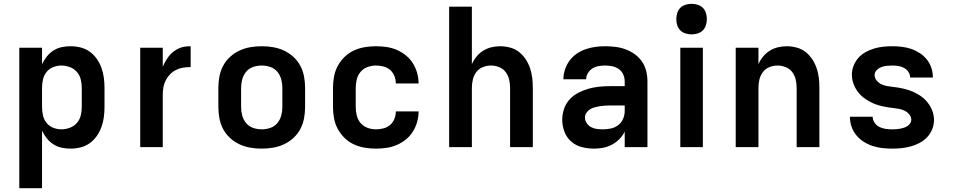

<svg xmlns="http://www.w3.org/2000/svg" viewBox="-20 -770 4990 1005"><path d="M81 215V-520H200V-434Q210 -455 224.5 -473.5Q239 -492 259 -505Q279 -518 302 -523Q325 -528 349 -528Q376 -528 402 -521.5Q428 -515 449.5 -499.5Q471 -484 486.5 -462Q502 -440 511 -415Q520 -390 523.5 -363.5Q527 -337 527 -310V-210Q527 -183 523.5 -156.5Q520 -130 511 -105Q502 -80 486.5 -58Q471 -36 449.5 -20.5Q428 -5 402 1.5Q376 8 349 8Q325 8 302 3Q279 -2 259 -15Q239 -28 224.5 -46.5Q210 -65 200 -86V215ZM301 -93Q323 -93 345 -101Q367 -109 382 -126Q397 -143 402.5 -165Q408 -187 408 -210V-310Q408 -333 402.5 -355Q397 -377 382 -394Q367 -411 345 -419Q323 -427 301 -427Q279 -427 258 -418.5Q237 -410 223.5 -393Q210 -376 205 -354Q200 -332 200 -310V-210Q200 -188 205 -166Q210 -144 223.5 -127Q237 -110 258 -101.5Q279 -93 301 -93Z M714 0V-520H832V-420Q838 -435 846 -449Q854 -463 864 -476Q874 -489 887 -499Q900 -509 914.5 -516Q929 -523 945 -525.5Q961 -528 978 -528V-419Q958 -419 939 -416Q920 -413 902.5 -404.5Q885 -396 871 -382Q857 -368 848 -350.5Q839 -333 835.5 -314Q832 -295 832 -276V0Z M1350 8Q1320 8 1290.5 3Q1261 -2 1234 -14.5Q1207 -27 1184.5 -47.5Q1162 -68 1148 -94.5Q1134 -121 1128.5 -150.5Q1123 -180 1123 -210V-310Q1123 -340 1128.5 -369.5Q1134 -399 1148 -425.5Q1162 -452 1184.5 -472.5Q1207 -493 1234 -505.5Q1261 -518 1290.5 -523Q1320 -528 1350 -528Q1380 -528 1409.5 -523Q1439 -518 1466 -505.5Q1493 -493 1515.5 -472.5Q1538 -452 1552 -425.5Q1566 -399 1571.5 -369.5Q1577 -340 1577 -310V-210Q1577 -180 1571.5 -150.5Q1566 -121 1552 -94.5Q1538 -68 1515.5 -47.5Q1493 -27 1466 -14.5Q1439 -2 1409.5 3Q1380 8 1350 8ZM1350 -93Q1373 -93 1395 -100.5Q1417 -108 1431.5 -125.5Q1446 -143 1452 -165Q1458 -187 1458 -210V-310Q1458 -333 1452 -355Q1446 -377 1431.5 -394.5Q1417 -412 1395 -419.5Q1373 -427 1350 -427Q1327 -427 1305 -419.5Q1283 -412 1268.5 -394.5Q1254 -377 1248 -355Q1242 -333 1242 -310V-210Q1242 -187 1248 -165Q1254 -143 1268.5 -125.5Q1283 -108 1305 -100.5Q1327 -93 1350 -93Z M1948 8Q1918 8 1888.5 3Q1859 -2 1832 -14.5Q1805 -27 1783.5 -48Q1762 -69 1748 -95Q1734 -121 1728.5 -150.5Q1723 -180 1723 -210V-310Q1723 -340 1728.5 -369.5Q1734 -399 1748 -425Q1762 -451 1783.5 -472Q1805 -493 1832 -505.5Q1859 -518 1888.5 -523Q1918 -528 1948 -528Q1975 -528 2003 -524Q2031 -520 2056.5 -509Q2082 -498 2104 -480.5Q2126 -463 2141 -439Q2156 -415 2163.5 -388Q2171 -361 2171 -333H2052Q2052 -353 2044.5 -372Q2037 -391 2022 -404Q2007 -417 1987 -422Q1967 -427 1948 -427Q1925 -427 1903.5 -419Q1882 -411 1867.5 -394Q1853 -377 1847.5 -354.5Q1842 -332 1842 -310V-210Q1842 -188 1847.5 -165.5Q1853 -143 1867.5 -126Q1882 -109 1903.5 -101Q1925 -93 1948 -93Q1967 -93 1987 -98Q2007 -103 2022 -116Q2037 -129 2044.5 -148Q2052 -167 2052 -187H2171Q2171 -159 2163.5 -132Q2156 -105 2141 -81Q2126 -57 2104 -39.5Q2082 -22 2056.5 -11Q2031 0 2003 4Q1975 8 1948 8Z M2331 0V-735H2450V-434Q2459 -455 2474 -473.5Q2489 -492 2509 -504.5Q2529 -517 2552 -522.5Q2575 -528 2598 -528Q2624 -528 2650 -521Q2676 -514 2696.5 -498Q2717 -482 2731.5 -460Q2746 -438 2754.5 -413Q2763 -388 2766 -362Q2769 -336 2769 -310V0H2650V-310Q2650 -332 2645 -353.5Q2640 -375 2627 -392.5Q2614 -410 2593 -418.5Q2572 -427 2550 -427Q2528 -427 2507 -418.5Q2486 -410 2473 -392.5Q2460 -375 2455 -353.5Q2450 -332 2450 -310V0Z M3089 8Q3057 8 3025.5 0Q2994 -8 2970 -29Q2946 -50 2934.5 -80.5Q2923 -111 2923 -143Q2923 -171 2932 -199Q2941 -227 2960.5 -248.5Q2980 -270 3005.5 -283.5Q3031 -297 3058.5 -305Q3086 -313 3114.5 -316Q3143 -319 3172 -319H3250V-344Q3250 -363 3242 -380.5Q3234 -398 3219 -408.5Q3204 -419 3185.5 -423Q3167 -427 3148 -427Q3131 -427 3113.5 -424Q3096 -421 3081.5 -412Q3067 -403 3057.5 -387.5Q3048 -372 3048 -355H2929Q2929 -381 2937.5 -406.5Q2946 -432 2961.5 -453Q2977 -474 2999 -489Q3021 -504 3045.5 -512.5Q3070 -521 3096 -524.5Q3122 -528 3148 -528Q3175 -528 3202.5 -524.5Q3230 -521 3255.5 -511.5Q3281 -502 3303 -486Q3325 -470 3340.5 -447.5Q3356 -425 3362.5 -398Q3369 -371 3369 -344V0H3250V-81Q3239 -59 3221.5 -41.5Q3204 -24 3182.5 -12.5Q3161 -1 3137 3.5Q3113 8 3089 8ZM3136 -93Q3157 -93 3178 -97.5Q3199 -102 3216 -115Q3233 -128 3241.5 -148Q3250 -168 3250 -189V-218H3172Q3159 -218 3145.5 -217Q3132 -216 3119 -214Q3106 -212 3093 -208.5Q3080 -205 3068.5 -198Q3057 -191 3049.5 -179.5Q3042 -168 3042 -155Q3042 -139 3051 -125.5Q3060 -112 3074 -104.5Q3088 -97 3104 -95Q3120 -93 3136 -93Z M3541 0V-520H3659V0ZM3600 -590Q3584 -590 3568 -595Q3552 -600 3541 -611Q3530 -622 3525 -638Q3520 -654 3520 -670Q3520 -686 3525 -702Q3530 -718 3541 -729Q3552 -740 3568 -745Q3584 -750 3600 -750Q3616 -750 3632 -745Q3648 -740 3659 -729Q3670 -718 3675 -702Q3680 -686 3680 -670Q3680 -654 3675 -638Q3670 -622 3659 -611Q3648 -600 3632 -595Q3616 -590 3600 -590Z M3831 0V-520H3950V-434Q3959 -455 3974 -473.5Q3989 -492 4009 -504.5Q4029 -517 4052 -522.5Q4075 -528 4098 -528Q4124 -528 4150 -521Q4176 -514 4196.5 -498Q4217 -482 4231.5 -460Q4246 -438 4254.5 -413Q4263 -388 4266 -362Q4269 -336 4269 -310V0H4150V-310Q4150 -332 4145 -353.5Q4140 -375 4127 -392.5Q4114 -410 4093 -418.5Q4072 -427 4050 -427Q4028 -427 4007 -418.5Q3986 -410 3973 -392.5Q3960 -375 3955 -353.5Q3950 -332 3950 -310V0Z M4649 8Q4623 8 4597.5 5Q4572 2 4547.5 -6Q4523 -14 4501 -28Q4479 -42 4462.5 -62Q4446 -82 4437.5 -106.5Q4429 -131 4429 -157V-159H4548V-158Q4548 -142 4558 -127.5Q4568 -113 4583 -105.5Q4598 -98 4615 -95.5Q4632 -93 4649 -93Q4659 -93 4669.5 -93.5Q4680 -94 4690 -96Q4700 -98 4710 -101Q4720 -104 4729 -109.5Q4738 -115 4744 -124Q4750 -133 4750 -143Q4750 -158 4740 -170.5Q4730 -183 4716 -190Q4702 -197 4687 -200Q4672 -203 4656.5 -204.5Q4641 -206 4626 -208.5Q4611 -211 4596 -214.5Q4581 -218 4566.5 -223Q4552 -228 4538.5 -235Q4525 -242 4512 -250.5Q4499 -259 4488 -269.5Q4477 -280 4468 -292.5Q4459 -305 4452.5 -319Q4446 -333 4442.5 -348Q4439 -363 4439 -379Q4439 -403 4448 -426Q4457 -449 4473 -467Q4489 -485 4510.5 -497Q4532 -509 4555.5 -516Q4579 -523 4603 -525.5Q4627 -528 4651 -528Q4676 -528 4701 -525Q4726 -522 4749.5 -514Q4773 -506 4794.5 -492Q4816 -478 4831.5 -458.5Q4847 -439 4855 -415Q4863 -391 4863 -366V-364H4744Q4744 -380 4735 -393.5Q4726 -407 4712 -414.5Q4698 -422 4682.5 -424.5Q4667 -427 4651 -427Q4637 -427 4622 -425.5Q4607 -424 4593.5 -419Q4580 -414 4569 -403Q4558 -392 4558 -378Q4558 -362 4568 -349.5Q4578 -337 4591.5 -330Q4605 -323 4620.5 -320Q4636 -317 4651 -315.5Q4666 -314 4681.5 -311.5Q4697 -309 4711.5 -305.5Q4726 -302 4740.5 -297Q4755 -292 4769 -285Q4783 -278 4796 -269.5Q4809 -261 4820 -250.5Q4831 -240 4840 -227.5Q4849 -215 4855.5 -201Q4862 -187 4865.5 -172Q4869 -157 4869 -142Q4869 -117 4859.5 -93.5Q4850 -70 4833 -52Q4816 -34 4793.5 -22Q4771 -10 4747 -3.5Q4723 3 4698.5 5.5Q4674 8 4649 8Z"/></svg>

Font: Iosevka Aile
Style: Bold
Weight: 700
Designer: Belleve Invis
Foundry: Belleve Invis
Version: Version 28.0.1; ttfautohint (v1.8.4)